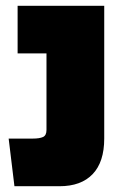

<svg xmlns="http://www.w3.org/2000/svg" viewBox="-20 -645 431 665"><path d="M93 -165Q117 -165 129 -170.5Q141 -176 141 -195V-460H41V-625H341V-165Q341 -84 301 -42Q261 0 186 0H30L10 -165Z"/></svg>

Font: Changa ExtraBold
Style: Regular
Weight: 800
Designer: Eduardo Rodriguez Tunni
Foundry: Eduardo Rodriguez Tunni
Version: Version 2.002; ttfautohint (v1.5) -l 8 -r 50 -G 220 -x 14 -H